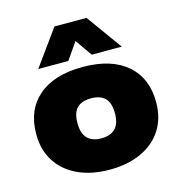

<svg xmlns="http://www.w3.org/2000/svg" viewBox="-118 -913 968 1030"><g transform="rotate(-15 366.0 -398.5)"><path d="M366 11Q265.5 11 190.8 -23.5Q116 -58 74.5 -122Q33 -186 33 -275Q33 -408.5 120 -483.8Q207 -559 366 -559Q525 -559 612 -483.8Q699 -408.5 699 -275Q699 -186 657.8 -122Q616.5 -58 541.5 -23.5Q466.5 11 366 11ZM366 -163Q417 -163 443.5 -190.2Q470 -217.5 470 -275Q470 -333 443.5 -359Q417 -385 366 -385Q315 -385 288.5 -359Q262 -333 262 -275Q262 -217.5 288.5 -190.2Q315 -163 366 -163ZM134 -610 277 -808H455L598 -610H431L366 -703.5L301 -610Z"/></g></svg>

Font: Encode Sans Expanded Black
Style: Regular
Weight: 900
Width: 7
Designer: Multiple Designers
Foundry: Impallari Type
Version: Version 3.000; ttfautohint (v1.8.3) -l 8 -r 50 -G 200 -x 14 